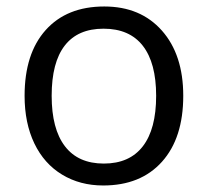

<svg xmlns="http://www.w3.org/2000/svg" viewBox="-20 -565 644 595"><path d="M547.9 -268.1Q547.9 -137.2 481.9 -63.7Q416 9.8 299.8 9.8Q228 9.8 172.4 -23.9Q116.7 -57.6 86.4 -120.6Q56.2 -183.6 56.2 -268.1Q56.2 -398.9 121.6 -471.9Q187 -544.9 303.2 -544.9Q415.5 -544.9 481.7 -470.2Q547.9 -395.5 547.9 -268.1ZM140.1 -268.1Q140.1 -165.5 181.2 -111.8Q222.2 -58.1 301.8 -58.1Q381.3 -58.1 422.6 -111.6Q463.9 -165 463.9 -268.1Q463.9 -370.1 422.6 -423.1Q381.3 -476.1 300.8 -476.1Q221.2 -476.1 180.7 -423.8Q140.1 -371.6 140.1 -268.1Z"/></svg>

Font: f3_58770 
Style: Regular
Weight: 400
Foundry: Ascender Corporation
Version: Version 1.10